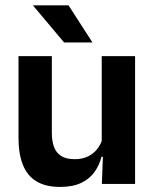

<svg xmlns="http://www.w3.org/2000/svg" viewBox="-20 -706 594 737"><path d="M179 -490.5V-195.5Q179 -165 187.2 -142.2Q195.5 -119.5 214.8 -107.2Q234 -95 266.5 -95Q296 -95 317.5 -105.5Q339 -116 353 -133.8Q367 -151.5 373.5 -173.5L393.5 -104H369.5Q361.5 -72 342.8 -45.8Q324 -19.5 291.8 -4Q259.5 11.5 211 11.5Q155 11.5 119.8 -10Q84.5 -31.5 67.8 -73.5Q51 -115.5 51 -177V-490.5ZM498.5 -490.5V0H371L375.5 -119L370.5 -129.5V-490.5ZM243 -685.5 334 -544.5V-543H226L107.5 -684V-685.5Z"/></svg>

Font: Anek Gurmukhi SemiBold
Style: Regular
Weight: 600
Designer: Sarang Kulkarni (Gurmukhi), Yesha Goshar (Latin)
Foundry: Ek Type
Version: Version 1.003